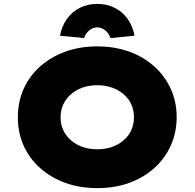

<svg xmlns="http://www.w3.org/2000/svg" viewBox="-20 -959 1002 989"><path d="M482 10Q391 10 316.5 -17Q242 -44 186.5 -93.5Q131 -143 101.5 -209.5Q72 -276 72 -355Q72 -434 101.5 -500.5Q131 -567 186.5 -616.5Q242 -666 316.5 -693Q391 -720 481 -720Q571 -720 645.5 -693Q720 -666 775 -616.5Q830 -567 860 -500.5Q890 -434 890 -356Q890 -277 860 -210Q830 -143 775 -93.5Q720 -44 645.5 -17Q571 10 482 10ZM481 -190Q522 -190 556.5 -202Q591 -214 617 -236.5Q643 -259 656.5 -289Q670 -319 670 -355Q670 -391 656.5 -421Q643 -451 617 -473.5Q591 -496 556.5 -508Q522 -520 481 -520Q440 -520 405.5 -508Q371 -496 345 -473Q319 -450 305.5 -420Q292 -390 292 -355Q292 -319 305.5 -289.5Q319 -260 345 -237Q371 -214 405.5 -202Q440 -190 481 -190ZM413 -763 289 -775Q299 -827 326 -863.5Q353 -900 393 -919.5Q433 -939 481 -939Q530 -939 569.5 -919.5Q609 -900 636 -863.5Q663 -827 673 -775L549 -763Q540 -789 521 -803.5Q502 -818 481 -818Q460 -818 441 -803.5Q422 -789 413 -763Z"/></svg>

Font: Lexend Exa Black
Style: Regular
Weight: 900
Designer: Bonnie Shaver-Troup, Thomas Jockin
Foundry: Lexend
Version: Version 1.007